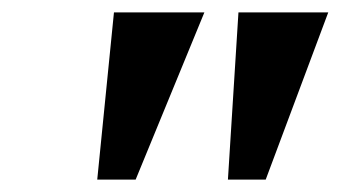

<svg xmlns="http://www.w3.org/2000/svg" viewBox="-20 -734 550 310"><path d="M164 -714H310L199 -444H137ZM365 -714H510L409 -444H348Z"/></svg>

Font: Noto Serif Narrow
Style: Bold Italic
Weight: 700
Width: 4
Italic angle: -12°
Designer: Monotype Design Team
Foundry: Monotype Imaging Inc.
Version: Version 1.001